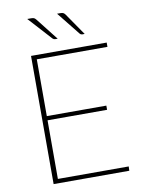

<svg xmlns="http://www.w3.org/2000/svg" viewBox="-97 -970 776 1037"><g transform="rotate(-10 291.0 -451.5)"><path d="M527.5 -23.5 526.5 0H111.5V-703H526.5V-679.5H139V-368H465.5V-345H139V-23.5ZM308.5 -903Q318.5 -903 324 -900Q329.5 -897 334.5 -890L417.5 -769.5H404Q396.5 -769.5 391.5 -775.5L289.5 -903ZM148.5 -903Q158.5 -903 163.8 -900.2Q169 -897.5 175 -890L269.5 -769.5H255Q248.5 -769.5 242 -775.5L126 -903Z"/></g></svg>

Font: Lato ExtraLight
Style: Regular
Weight: 275
Designer: Lukasz Dziedzic with Adam Twardoch and Botio Nikoltchev
Foundry: tyPoland Lukasz Dziedzic
Version: Version 2.015; 2015-08-06; http://www.latofonts.com/